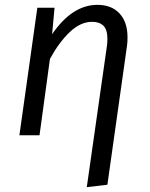

<svg xmlns="http://www.w3.org/2000/svg" viewBox="-20 -558 620 792"><path d="M506 -404Q506 -382 504 -370L423 204L338 214L421 -368Q423 -379 423 -398Q423 -436 406.5 -452Q390 -468 360 -468Q312 -468 267.5 -425.5Q223 -383 186 -315L143 0H60L134 -526H205L195 -417Q278 -538 382 -538Q440 -538 473 -502.5Q506 -467 506 -404Z"/></svg>

Font: Fira Sans Book
Style: Italic
Weight: 350
Italic angle: -8°
Designer: bBox Type GmbH & Carrois Corporate GbR & Edenspiekermann AG
Foundry: bBox Type GmbH & Carrois Corporate GbR & Edenspiekermann AG
Version: Version 4.301